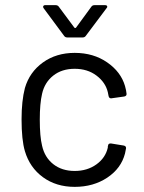

<svg xmlns="http://www.w3.org/2000/svg" viewBox="-20 -720 560 748"><path d="M271 8Q199 8 147.5 -29.5Q96 -67 77 -131Q64 -175 64 -255Q64 -327 77 -377Q95 -439 147 -476.5Q199 -514 271 -514Q344 -514 397.5 -477Q451 -440 467 -385Q472 -367 473 -355V-353Q473 -346 464 -344L414 -337H412Q405 -337 403 -346L400 -361Q391 -399 356 -425.5Q321 -452 271 -452Q221 -452 187.5 -425.5Q154 -399 144 -355Q135 -317 135 -254Q135 -188 144 -152Q154 -107 187.5 -80.5Q221 -54 271 -54Q320 -54 355.5 -79.5Q391 -105 400 -145V-149L401 -153Q402 -161 410 -161Q411 -161 413 -161L462 -153Q471 -151 471 -144Q471 -143 471 -142L467 -122Q452 -64 398 -28Q344 8 271 8ZM150 -688Q148 -690 148 -694Q148 -696 150 -698Q152 -700 156 -700H196Q205 -700 209 -694L270 -612Q271 -611 273 -611Q275 -611 276 -612L336 -694Q340 -700 349 -700H389Q395 -700 396.5 -697.5Q398 -695 398 -694Q398 -691 395 -688L314 -580Q310 -574 301 -574H243Q234 -574 230 -580Z"/></svg>

Font: LinhAnh
Style: Regular
Weight: 400
Designer: Jeremy Tribby
Foundry: Tribby Type
Version: Version 1.408